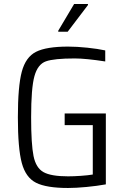

<svg xmlns="http://www.w3.org/2000/svg" viewBox="-20 -928 622 956"><path d="M69 -344Q69 -498 88.5 -571Q108 -644 159.5 -670Q211 -696 319 -696Q363 -696 415 -690.5Q467 -685 504 -677V-622Q407 -637 352 -637Q249 -637 208.5 -622.5Q168 -608 151.5 -549Q135 -490 135 -344Q135 -210 147 -151Q159 -92 196.5 -71Q234 -50 319 -50Q347 -50 383 -52.5Q419 -55 442 -59V-305H302V-363H507V-10Q463 -2 410.5 3Q358 8 319 8Q211 8 159.5 -18Q108 -44 88.5 -116.5Q69 -189 69 -344ZM270 -770V-775L349 -908H418V-903L317 -770Z"/></svg>

Font: Saira Semi Condensed Light
Style: Regular
Weight: 300
Width: 4
Designer: Hector Gatti with collaboration of the Omnibus-Type team
Foundry: Omnibus-Type
Version: Version 1.001; ttfautohint (v1.8)